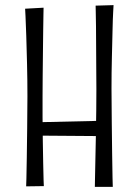

<svg xmlns="http://www.w3.org/2000/svg" viewBox="-20 -728 541 749"><path d="M350 1Q350 1 350.5 -27Q351 -55 352 -100.5Q353 -146 354 -198Q355 -250 355.5 -298Q356 -346 356 -380Q356 -415 355.5 -458.5Q355 -502 355 -545.5Q355 -589 354.5 -625.5Q354 -662 353.5 -684Q353 -706 353 -706L423 -708Q423 -708 421.5 -681.5Q420 -655 419 -609Q418 -563 416.5 -504.5Q415 -446 415 -382Q415 -318 416 -250.5Q417 -183 417.5 -126Q418 -69 419 -34Q420 1 420 1ZM121 -251 385 -257 386 -197 121 -199ZM82 -1Q82 -1 83 -31.5Q84 -62 84.5 -113Q85 -164 86 -226.5Q87 -289 87 -353Q87 -417 85.5 -478Q84 -539 82.5 -587.5Q81 -636 79.5 -665Q78 -694 78 -694L150 -698Q150 -698 149.5 -673.5Q149 -649 148.5 -609.5Q148 -570 147.5 -523Q147 -476 146.5 -431Q146 -386 146 -351Q146 -316 146 -270.5Q146 -225 147 -178Q148 -131 148.5 -91Q149 -51 150 -26.5Q151 -2 151 -2Z"/></svg>

Font: Truculenta Light
Style: Regular
Weight: 300
Version: Version 1.002